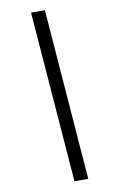

<svg xmlns="http://www.w3.org/2000/svg" viewBox="-116 -1001 741 1230"><g transform="rotate(-10 254.5 -386.0)"><path d="M268.3 -941.8H178.1L264.6 170.4H354.3Z"/></g></svg>

Font: Poppins Devanagari Thin
Style: Italic
Weight: 100
Italic angle: -10°
Designer: Ninad Kale (Devanagari), Jonny Pinhorn (Latin)
Foundry: Indian Type Foundry
Version: 4.005